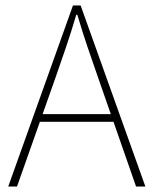

<svg xmlns="http://www.w3.org/2000/svg" viewBox="-20 -680 560 700"><path d="M10 0 246 -660H274L510 0H476L338 -396Q317 -456 298.5 -510.5Q280 -565 262 -626H258Q240 -565 221.5 -510.5Q203 -456 182 -396L42 0ZM112 -236V-264H405V-236Z"/></svg>

Font: Source Sans 3
Style: Regular
Weight: 200
Designer: Paul D. Hunt
Foundry: Adobe
Version: Version 3.046;hotconv 1.0.118;makeotfexe 2.5.65603